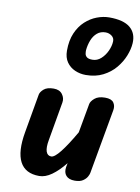

<svg xmlns="http://www.w3.org/2000/svg" viewBox="-103 -1027 807 1104"><g transform="rotate(10 301.0 -475.0)"><path d="M204.5 9Q123 9 92 -50.2Q61 -109.5 81.5 -225L121 -451Q124 -467.5 143 -484Q162 -500.5 200.5 -500.5Q235 -500.5 251.2 -478.2Q267.5 -456 263 -430.5L223.5 -203.5Q215.5 -160 223.2 -136.8Q231 -113.5 253.5 -113.5Q272.5 -113.5 306 -155.8Q339.5 -198 385.5 -278L416 -447.5Q418.5 -464 439.5 -482.2Q460.5 -500.5 500.5 -500.5Q537.5 -500.5 550.5 -482Q563.5 -463.5 559 -438L491.5 -60Q490.5 -52 482.8 -37.5Q475 -23 457.8 -11.5Q440.5 0 410 0Q376 0 359.8 -18.2Q343.5 -36.5 348.5 -68.5L353 -92Q314.5 -44 277.2 -17.5Q240 9 204.5 9ZM367 -609.5Q333.5 -609.5 303.8 -622.5Q274 -635.5 255.5 -662Q237 -688.5 237 -729Q237 -788.5 255.8 -831.8Q274.5 -875 305.2 -903.2Q336 -931.5 372.5 -945.2Q409 -959 444.5 -959Q527.5 -959 566.2 -926.8Q605 -894.5 601.5 -836Q599.5 -801.5 584 -762.2Q568.5 -723 539.5 -688.2Q510.5 -653.5 467.2 -631.5Q424 -609.5 367 -609.5ZM390 -702.5Q417.5 -702.5 439.5 -722.2Q461.5 -742 474.8 -771Q488 -800 489 -826.5Q490 -846.5 474.2 -858.5Q458.5 -870.5 438 -870.5Q409 -870.5 389 -853.5Q369 -836.5 358.2 -809Q347.5 -781.5 344.5 -750.5Q344 -741 345.8 -729.8Q347.5 -718.5 357.2 -710.5Q367 -702.5 390 -702.5Z"/></g></svg>

Font: Edu VIC WA NT Hand
Style: Regular
Weight: 400
Designer: Tina and Corey Anderson, Eben Sorkin, Mirko Velimirovic
Foundry: Google for Education
Version: Version 1.000